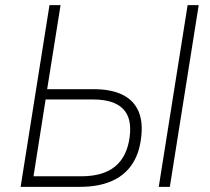

<svg xmlns="http://www.w3.org/2000/svg" viewBox="-20 -725 816 745"><path d="M60 0 172 -705H215L163 -379H343Q411 -379 455 -357.5Q499 -336 517.5 -293Q536 -250 527 -186Q519 -124 489 -82.5Q459 -41 409 -20.5Q359 0 291 0ZM110 -41H296Q380 -41 426.5 -79Q473 -117 483 -193Q493 -267 457 -303Q421 -339 341 -339H157ZM596 0 708 -705H751L639 0Z"/></svg>

Font: Nunito Sans 10pt SemiCondensed ExtraLight
Style: Italic
Weight: 250
Width: 4
Italic angle: -9°
Designer: Vernon Adams
Foundry: Vernon Adams
Version: Version 3.101;gftools[0.9.27]